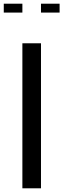

<svg xmlns="http://www.w3.org/2000/svg" viewBox="-51 -1018 342 1038"><path d="M70 -784H170.6V0H70ZM-30.6 -998H70V-950H-30.6ZM170.6 -998H271.2V-950H170.6Z"/></svg>

Font: Facade Sud
Style: Regular
Weight: 100
Designer: Éléonore Fines
Foundry: Velvetyne Type Foundry
Version: Version 1.001;Glyphs 3.2 (3202)